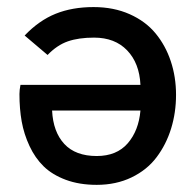

<svg xmlns="http://www.w3.org/2000/svg" viewBox="-20 -514 550 540"><path d="M252 5.9Q203.1 5.9 165 -8.3Q127 -22.5 102.8 -46.1Q78.6 -69.8 63 -103.3Q47.4 -136.7 41 -172.4Q34.7 -208 34.7 -249.5Q34.7 -255.4 35.4 -261.5Q36.1 -267.6 36.9 -271.2Q37.6 -274.9 37.6 -275.4H375Q372.1 -336.4 337.6 -372.3Q303.2 -408.2 244.6 -408.2Q201.2 -408.2 170.9 -397.7Q140.6 -387.2 113.8 -359.4L49.3 -414.1Q89.8 -456.5 136.5 -475.3Q183.1 -494.1 243.2 -494.1Q299.8 -494.1 344.7 -474.1Q389.6 -454.1 417.7 -419.9Q445.8 -385.7 460.4 -341.6Q475.1 -297.4 475.1 -247.1Q475.1 -197.3 461.2 -152.3Q447.3 -107.4 420.4 -71.8Q393.6 -36.1 350.1 -15.1Q306.6 5.9 252 5.9ZM252 -75.2Q308.1 -75.2 339.1 -110.8Q370.1 -146.5 375 -203.1H126.5Q129.4 -143.1 160.9 -109.1Q192.4 -75.2 252 -75.2Z"/></svg>

Font: HK Grotesk Medium
Style: Regular
Weight: 500
Designer: Alfredo Marco Pradil and Stefan Peev
Foundry: Hanken Design Co.
Version: Version 1.045;PS 001.045;hotconv 1.0.88;makeotf.lib2.5.64775